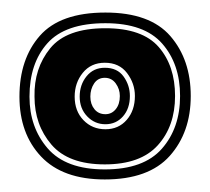

<svg xmlns="http://www.w3.org/2000/svg" viewBox="-20 -541 335 306"><path d="M147 -255Q80 -255 45.5 -291.5Q11 -328 11 -387Q11 -447 43.5 -484Q76 -521 148 -521Q219 -521 251.5 -483.5Q284 -446 284 -388Q284 -330 250.5 -292.5Q217 -255 147 -255ZM147 -271Q209 -271 238 -304Q267 -337 267 -388Q267 -439 238.5 -471.5Q210 -504 148 -504Q84 -504 55.5 -472Q27 -440 27 -387Q27 -338 56 -304.5Q85 -271 147 -271ZM147 -279Q89 -279 62 -310.5Q35 -342 35 -387Q34 -432 60 -464Q86 -496 148 -496Q207 -496 233 -466Q259 -436 259 -388Q259 -340 231.5 -309.5Q204 -279 147 -279ZM148 -335Q169 -335 182 -350Q195 -365 195 -388Q195 -408 182.5 -424.5Q170 -441 147 -441Q125 -441 112 -425Q99 -409 99 -387Q99 -364 113 -349.5Q127 -335 148 -335ZM148 -343Q131 -343 119 -355.5Q107 -368 107 -387Q107 -406 118 -419.5Q129 -433 147 -433Q167 -433 177 -419Q187 -405 187 -388Q187 -368 176 -355.5Q165 -343 148 -343ZM148 -359Q158 -359 164.5 -367Q171 -375 171 -388Q171 -399 164.5 -408Q158 -417 147 -417Q136 -417 130 -408Q124 -399 124 -387Q124 -375 130.5 -367Q137 -359 148 -359Z"/></svg>

Font: Alumni Sans Collegiate One
Style: Regular
Weight: 400
Designer: Robert E. Leuschke
Foundry: Robert E. Leuschke
Version: Version 1.100